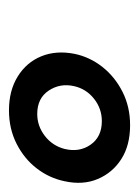

<svg xmlns="http://www.w3.org/2000/svg" viewBox="39 -742 310 428"><g transform="rotate(90 194.0 -528.0)"><path d="M226 -393Q182 -393 150.5 -412.5Q119 -432 105.5 -465Q92 -498 100 -539Q107 -573 129 -601Q151 -629 184.5 -646Q218 -663 259 -663Q304 -663 334.5 -643.5Q365 -624 379 -591Q393 -558 384 -517Q377 -483 355.5 -455Q334 -427 300.5 -410Q267 -393 226 -393ZM234 -456Q261 -456 283 -473Q305 -490 312 -517Q320 -550 302.5 -575Q285 -600 250 -600Q222 -600 200 -582.5Q178 -565 172 -538Q165 -507 182 -481.5Q199 -456 234 -456Z"/></g></svg>

Font: Ysabeau SemiBold
Style: Italic
Weight: 600
Italic angle: -12°
Designer: Christian Thalmann (Catharsis Fonts)
Version: Version 2.002